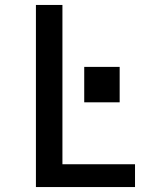

<svg xmlns="http://www.w3.org/2000/svg" viewBox="-20 -755 640 775"><path d="M125 0V-735H232V-92H525V0ZM463 -342H320V-485H463Z"/></svg>

Font: Iosevka SS04 Semibold Extended
Style: Regular
Weight: 600
Width: 7
Monospace: yes
Designer: Belleve Invis
Foundry: Belleve Invis
Version: Version 19.0.0; ttfautohint (v1.8.4)